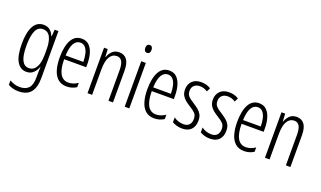

<svg xmlns="http://www.w3.org/2000/svg" viewBox="-91 -1367 3531 2111"><g transform="rotate(20 1674.5 -311.5)"><path d="M201 -608Q247 -608 276 -583.5Q305 -559 321 -519H325L331 -598H375V-46Q375 62 329.5 118.5Q284 175 185 175Q119 175 65 144V92Q95 109 123.5 117.5Q152 126 184 126Q252 126 287 88.5Q322 51 322 -36V-68Q322 -87 322.5 -109.5Q323 -132 325 -159H322Q305 -112 273.5 -84Q242 -56 196 -56Q123 -56 83.5 -124Q44 -192 44 -330Q44 -464 83.5 -536Q123 -608 201 -608ZM209 -560Q150 -560 124.5 -498.5Q99 -437 99 -330Q99 -213 126 -158.5Q153 -104 207 -104Q247 -104 272.5 -130Q298 -156 310 -200.5Q322 -245 322 -299V-366Q322 -455 295.5 -507.5Q269 -560 209 -560Z M647 -608Q701 -608 734 -575Q767 -542 782.5 -488Q798 -434 798 -371V-329H540Q541 -103 670 -103Q726 -103 780 -140V-89Q755 -73 726.5 -64.5Q698 -56 666 -56Q603 -56 563.5 -90.5Q524 -125 505.5 -187Q487 -249 487 -331Q487 -461 527 -534.5Q567 -608 647 -608ZM647 -562Q600 -562 572.5 -515.5Q545 -469 541 -373H748Q748 -424 738 -467Q728 -510 705.5 -536Q683 -562 647 -562Z M1085 -608Q1144 -608 1175.5 -566Q1207 -524 1207 -436V-66H1154V-423Q1154 -494 1134 -527Q1114 -560 1076 -560Q1023 -560 993 -511.5Q963 -463 963 -361V-66H909V-598H952L957 -506H960Q974 -548 1004.5 -578Q1035 -608 1085 -608Z M1372 -798Q1391 -798 1399.5 -785Q1408 -772 1408 -752Q1408 -706 1372 -706Q1354 -706 1344.5 -718.5Q1335 -731 1335 -752Q1335 -772 1344 -785Q1353 -798 1372 -798ZM1398 -598V-66H1344V-598Z M1672 -608Q1726 -608 1759 -575Q1792 -542 1807.5 -488Q1823 -434 1823 -371V-329H1565Q1566 -103 1695 -103Q1751 -103 1805 -140V-89Q1780 -73 1751.5 -64.5Q1723 -56 1691 -56Q1628 -56 1588.5 -90.5Q1549 -125 1530.5 -187Q1512 -249 1512 -331Q1512 -461 1552 -534.5Q1592 -608 1672 -608ZM1672 -562Q1625 -562 1597.5 -515.5Q1570 -469 1566 -373H1773Q1773 -424 1763 -467Q1753 -510 1730.5 -536Q1708 -562 1672 -562Z M2159 -200Q2159 -132 2122.5 -94Q2086 -56 2017 -56Q1980 -56 1950 -65.5Q1920 -75 1901 -87V-144Q1922 -127 1952.5 -116.5Q1983 -106 2016 -106Q2059 -106 2082 -130.5Q2105 -155 2105 -199Q2105 -241 2083.5 -264Q2062 -287 2017 -314Q1983 -335 1957.5 -356Q1932 -377 1917 -405Q1902 -433 1902 -473Q1902 -532 1939.5 -570Q1977 -608 2045 -608Q2108 -608 2157 -577L2135 -533Q2095 -561 2045 -561Q2004 -561 1979 -538Q1954 -515 1954 -474Q1954 -436 1975.5 -412.5Q1997 -389 2045 -360Q2078 -339 2103.5 -318Q2129 -297 2144 -269.5Q2159 -242 2159 -200Z M2485 -200Q2485 -132 2448.5 -94Q2412 -56 2343 -56Q2306 -56 2276 -65.5Q2246 -75 2227 -87V-144Q2248 -127 2278.5 -116.5Q2309 -106 2342 -106Q2385 -106 2408 -130.5Q2431 -155 2431 -199Q2431 -241 2409.5 -264Q2388 -287 2343 -314Q2309 -335 2283.5 -356Q2258 -377 2243 -405Q2228 -433 2228 -473Q2228 -532 2265.5 -570Q2303 -608 2371 -608Q2434 -608 2483 -577L2461 -533Q2421 -561 2371 -561Q2330 -561 2305 -538Q2280 -515 2280 -474Q2280 -436 2301.5 -412.5Q2323 -389 2371 -360Q2404 -339 2429.5 -318Q2455 -297 2470 -269.5Q2485 -242 2485 -200Z M2723 -608Q2777 -608 2810 -575Q2843 -542 2858.5 -488Q2874 -434 2874 -371V-329H2616Q2617 -103 2746 -103Q2802 -103 2856 -140V-89Q2831 -73 2802.5 -64.5Q2774 -56 2742 -56Q2679 -56 2639.5 -90.5Q2600 -125 2581.5 -187Q2563 -249 2563 -331Q2563 -461 2603 -534.5Q2643 -608 2723 -608ZM2723 -562Q2676 -562 2648.5 -515.5Q2621 -469 2617 -373H2824Q2824 -424 2814 -467Q2804 -510 2781.5 -536Q2759 -562 2723 -562Z M3161 -608Q3220 -608 3251.5 -566Q3283 -524 3283 -436V-66H3230V-423Q3230 -494 3210 -527Q3190 -560 3152 -560Q3099 -560 3069 -511.5Q3039 -463 3039 -361V-66H2985V-598H3028L3033 -506H3036Q3050 -548 3080.5 -578Q3111 -608 3161 -608Z"/></g></svg>

Font: Noto Sans Malayalam UI ExtraCondensed Light
Style: Regular
Weight: 300
Width: 2
Designer: Jelle Bosma - Monotype Design Team
Foundry: Monotype Imaging Inc.
Version: Version 2.104; ttfautohint (v1.8.4.7-5d5b)